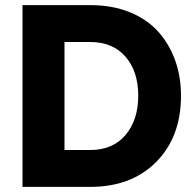

<svg xmlns="http://www.w3.org/2000/svg" viewBox="-20 -730 756 750"><path d="M67.9 0V-710H333Q418.5 -710 486.6 -682.4Q554.7 -654.8 598.1 -606.2Q641.6 -557.6 664.3 -493.9Q687 -430.2 687 -356Q687 -194.8 590.1 -97.4Q493.2 0 333 0ZM333 -565.9H231.9V-144H333Q420.9 -144 470.5 -202.9Q520 -261.7 520 -356Q520 -451.2 470.2 -508.5Q420.4 -565.9 333 -565.9Z"/></svg>

Font: Rawline ExtraBold
Style: Regular
Weight: 800
Designer: Matt McInerney, Pablo Impallari, Rodrigo Fuenzalida
Foundry: Matt McInerney, Pablo Impallari, Rodrigo Fuenzalida
Version: Version 4.020;PS 004.020;hotconv 1.0.88;makeotf.lib2.5.64775